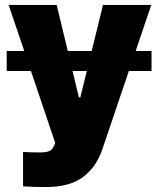

<svg xmlns="http://www.w3.org/2000/svg" viewBox="-20 -550 634 769"><path d="M586.9 -265.6H496.1L390.6 45.9Q366.7 118.2 313 158.7Q259.3 199.2 163.1 199.2Q108.9 199.2 72.3 196.3V58.6Q97.7 60.5 141.6 60.5Q164.1 60.5 177 55.2Q189.9 49.8 197.3 32.2L201.2 22.5L104 -265.6H6.8V-345.7H77.1L14.6 -530.3H207L251.5 -345.7H347.2L392.6 -530.3H585.9L523.4 -345.7H586.9ZM295.9 -160.2H301.8L327.6 -265.6H270.5Z"/></svg>

Font: Pretendard GOV Black
Style: Regular
Weight: 900
Designer: Base glyphs from Inter by Rasmus Andersson; Hangeul glyphs from Noto Sans CJK(Source Han Sans) by Jang Soo-young and Kan
Foundry: Kil Hyung-jin
Version: Version 1.309